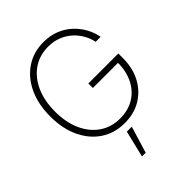

<svg xmlns="http://www.w3.org/2000/svg" viewBox="-271 -871 1247 1247"><g transform="rotate(-45 352.5 -248.0)"><path d="M360.4 9.3Q267.1 9.3 196.8 -37.6Q126.5 -84.5 87.2 -168.5Q47.9 -252.4 47.9 -363.3Q47.9 -475.1 87.2 -559.1Q126.5 -643.1 196.5 -689.9Q266.6 -736.8 358.9 -736.8Q420.4 -736.8 470 -716.3Q519.5 -695.8 555.9 -661.4Q592.3 -627 615 -584.5Q637.7 -542 645 -498H599.6Q592.3 -534.7 572.8 -569.8Q553.2 -605 522.5 -633.1Q491.7 -661.1 450.4 -677.7Q409.2 -694.3 358.9 -694.3Q279.8 -694.3 219.5 -653.1Q159.2 -611.8 125.7 -537.4Q92.3 -462.9 92.3 -363.3Q92.3 -265.1 125.7 -190.7Q159.2 -116.2 219.5 -74.7Q279.8 -33.2 360.4 -33.2Q434.1 -33.2 489 -66.4Q543.9 -99.6 574.7 -160.2Q605.5 -220.7 605.5 -302.7L621.6 -298.8H374.5V-340.3H649.9V-299.3Q649.9 -207 613 -137.7Q576.2 -68.4 511.2 -29.5Q446.3 9.3 360.4 9.3ZM285.6 241.2 330.1 57.6H375.5L319.8 241.2Z"/></g></svg>

Font: Inter 28pt ExtraLight
Style: Regular
Weight: 250
Designer: Rasmus Andersson
Foundry: rsms
Version: Version 4.001;git-66647c0bb